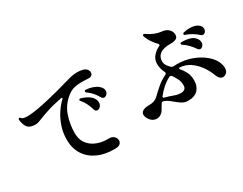

<svg xmlns="http://www.w3.org/2000/svg" viewBox="-84 -1225 2168 1715"><g transform="rotate(-30 1000.0 -368.0)"><path d="M732 12Q725 13 718 13Q711 13 704 13Q611 13 538 -20.5Q465 -54 423.5 -118.5Q382 -183 382 -275Q382 -343 403.5 -406.5Q425 -470 459.5 -522Q494 -574 532 -608Q534 -610 534 -613Q534 -622 525 -620Q433 -603 370.5 -582Q308 -561 271.5 -546Q235 -531 218 -530Q160 -528 134.5 -553Q109 -578 101 -641Q101 -650 108 -653Q110 -654 113 -654Q119 -654 122 -649Q130 -638 145 -634Q160 -630 181 -630Q189 -630 197 -630Q205 -630 213 -631Q244 -633 296 -642Q348 -651 408 -665Q468 -679 525 -694Q582 -709 624 -722Q664 -734 696.5 -741.5Q729 -749 761 -749Q788 -749 816 -743Q843 -737 856.5 -720.5Q870 -704 870 -687Q870 -672 858.5 -660.5Q847 -649 824 -650Q805 -651 787.5 -652Q770 -653 753 -653Q713 -653 677 -644.5Q641 -636 606 -608Q532 -550 502.5 -464.5Q473 -379 473 -287Q473 -227 501 -185.5Q529 -144 577 -121Q625 -98 685 -95Q689 -95 693 -95Q697 -95 701 -95Q714 -95 727.5 -94Q741 -93 751 -87Q768 -78 776 -63.5Q784 -49 784 -35Q784 -17 771 -3.5Q758 10 732 12ZM726 -386Q717 -418 701.5 -451Q686 -484 660 -514Q653 -521 659 -528Q665 -535 673 -532Q718 -519 750.5 -497Q783 -475 794 -443Q798 -431 798 -419Q798 -394 783.5 -379Q769 -364 753 -364Q732 -364 726 -386ZM836 -449Q820 -478 796.5 -505Q773 -532 742 -554Q738 -557 738 -562Q738 -575 751 -575Q793 -573 831.5 -557.5Q870 -542 890 -515Q903 -498 903 -479Q903 -460 890 -446Q877 -432 862 -432Q846 -432 836 -449Z M1496 -32Q1467 -32 1443.5 -44.5Q1420 -57 1398.5 -75Q1377 -93 1355 -110.5Q1333 -128 1306 -138Q1300 -140 1297 -140Q1284 -140 1278 -129Q1270 -116 1262.5 -103.5Q1255 -91 1247 -77Q1236 -58 1216.5 -45.5Q1197 -33 1174 -33Q1153 -33 1132.5 -45.5Q1112 -58 1096 -87Q1086 -106 1086 -123Q1086 -145 1107 -159Q1128 -173 1176 -173Q1233 -173 1264 -204Q1301 -240 1343 -276Q1385 -312 1435 -335Q1445 -340 1445 -351Q1445 -353 1444.5 -355Q1444 -357 1443 -359Q1433 -379 1426 -403Q1419 -427 1419 -456Q1419 -502 1449 -535.5Q1479 -569 1516 -585Q1523 -588 1523 -596Q1523 -601 1520 -604Q1497 -626 1473.5 -660Q1450 -694 1438 -731Q1437 -732 1437 -735Q1437 -742 1442 -745Q1449 -750 1456 -745Q1485 -723 1523 -706.5Q1561 -690 1606 -685Q1644 -681 1668 -657.5Q1692 -634 1692 -600Q1692 -572 1669 -561.5Q1646 -551 1616 -552Q1543 -554 1506 -527.5Q1469 -501 1469 -453Q1469 -431 1480.5 -412.5Q1492 -394 1509 -376Q1521 -364 1537 -364Q1545 -364 1552 -365Q1559 -366 1566 -366Q1653 -366 1724.5 -339Q1796 -312 1846 -269.5Q1896 -227 1915 -180Q1920 -167 1923.5 -152Q1927 -137 1927 -123Q1927 -107 1921 -92Q1915 -77 1900 -68Q1887 -59 1872 -59Q1838 -59 1818 -111Q1796 -169 1760.5 -217Q1725 -265 1679 -295Q1633 -325 1577 -328Q1572 -328 1569.5 -323.5Q1567 -319 1571 -315Q1596 -287 1614.5 -251Q1633 -215 1633 -163Q1633 -105 1599.5 -68.5Q1566 -32 1496 -32ZM1475 -124Q1498 -124 1513.5 -135Q1529 -146 1529 -174Q1529 -210 1515 -238.5Q1501 -267 1483 -294Q1477 -303 1466 -303Q1464 -303 1461 -303Q1458 -303 1456 -301Q1418 -282 1383 -251.5Q1348 -221 1317 -182Q1314 -179 1314 -175Q1314 -166 1323 -164Q1364 -154 1403 -139Q1442 -124 1475 -124ZM1798 -392Q1780 -419 1755 -446Q1730 -473 1696 -495Q1691 -497 1691 -503Q1691 -516 1703 -516Q1751 -516 1788.5 -505.5Q1826 -495 1846 -466Q1860 -446 1860 -426Q1860 -406 1848 -392Q1836 -378 1822 -378Q1808 -378 1798 -392ZM1885 -485Q1861 -508 1830 -526.5Q1799 -545 1763 -557Q1754 -560 1756 -569Q1756 -576 1765 -580Q1799 -588 1829 -588Q1854 -588 1877 -582.5Q1900 -577 1916 -564Q1930 -554 1935.5 -542Q1941 -530 1941 -519Q1941 -502 1930.5 -489Q1920 -476 1906 -476Q1894 -476 1885 -485Z"/></g></svg>

Font: Zen Antique Soft
Style: Regular
Weight: 400
Designer: Yoshimichi Ohira
Foundry: Positype
Version: Version 1.001